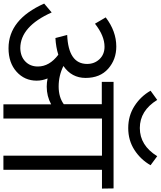

<svg xmlns="http://www.w3.org/2000/svg" viewBox="72 -1015 942 1126"><g transform="rotate(90 543.0 -452.0)"><path d="M512 -864 566 -903Q629 -801 731 -801Q833 -801 896 -903L949 -864Q916 -806 859.5 -769.5Q803 -733 731 -733Q659 -733 602 -769.5Q545 -806 512 -864ZM1085 -647 1086 -579H976V-1H893V-579H675V-1H592V-281Q544 -255 488 -255Q465 -255 440 -260Q453 -229 453 -196Q453 -125 400.5 -78Q348 -31 263 -31Q94 -31 1 -240L53 -284Q135 -101 262 -100Q311 -101 340.5 -129.5Q370 -158 370 -203Q370 -271 301 -323Q257 -309 203 -306L185 -375Q355 -382 355 -492Q355 -535 327 -564.5Q299 -594 254 -594Q190 -594 119 -538L82 -601Q163 -663 253 -663Q329 -663 383 -615.5Q437 -568 437 -483Q437 -401 367 -353Q423 -325 487 -325Q550 -325 591 -355V-578H460V-647Z"/></g></svg>

Font: Martel Sans
Style: Regular
Weight: 400
Designer: Dan Reynolds and Mathieu Réguer
Foundry: Dan Reynolds and Mathieu Réguer
Version: Version 1.001;PS 001.001;hotconv 1.0.70;makeotf.lib2.5.58329